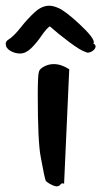

<svg xmlns="http://www.w3.org/2000/svg" viewBox="-70 -660 354 671"><path d="M-50 -507Q-50 -516 -40 -522Q-22 -533 2 -563.5Q26 -594 51 -617Q76 -640 102 -640Q116 -640 134 -632Q158 -622 208 -575.5Q258 -529 258 -512Q258 -510 256 -508Q264 -504 264 -498Q264 -490 255 -483Q246 -476 236 -476Q234 -476 230 -478Q212 -483 172 -513Q132 -543 104 -568Q92 -560 75 -535Q58 -510 39 -491.5Q20 -473 0 -473Q-18 -473 -34 -482.5Q-50 -492 -50 -507ZM62 -328Q62 -398 66 -409Q68 -419 84 -427.5Q100 -436 118 -436Q144 -436 172 -418L154 -18Q152 -18 150 -19Q148 -20 146 -19Q144 -18 138 -12Q130 -5 113 -13Q96 -21 90 -28Q86 -36 72 -113Q62 -167 62 -328Z"/></svg>

Font: NaniFont Regular
Style: Regular
Weight: 400
Designer: Nanigashitei
Version: Version 1.036